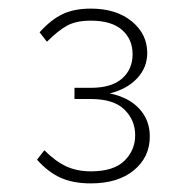

<svg xmlns="http://www.w3.org/2000/svg" viewBox="-20 -828 434 446"><path d="M191 -402Q150 -402 121 -415Q92 -428 66 -457L83 -479Q109 -453 134 -441.5Q159 -430 191 -430Q244 -430 269 -454.5Q294 -479 294 -514Q294 -549 269 -573.5Q244 -598 191 -598H153V-624H191Q239 -624 263.5 -645.5Q288 -667 288 -702Q288 -737 263.5 -758.5Q239 -780 191 -780Q157 -780 136 -768.5Q115 -757 89 -731L72 -753Q98 -782 125 -795Q152 -808 191 -808Q250 -808 286 -778.5Q322 -749 322 -705Q322 -671 298.5 -646Q275 -621 235 -611Q279 -602 303.5 -575.5Q328 -549 328 -511Q328 -463 291 -432.5Q254 -402 191 -402Z"/></svg>

Font: Gantari Thin
Style: Regular
Weight: 250
Designer: Anugrah Pasau
Foundry: Lafontype
Version: Version 1.000